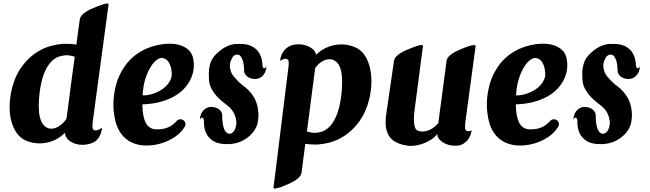

<svg xmlns="http://www.w3.org/2000/svg" viewBox="-20 -820 3708 1096"><path d="M506.3 -771.5Q520.5 -777.8 537.4 -784.4Q554.2 -791 568.4 -795.4Q582.5 -799.8 591.6 -800Q600.6 -800.3 599.6 -793.5L586.9 -699.2L508.8 -121.1Q506.3 -96.2 509.3 -86.4Q512.2 -76.7 524.9 -75.7Q532.7 -75.2 539.1 -77.9Q545.4 -80.6 546.9 -81.5Q551.8 -84 556.2 -86.9Q558.6 -88.9 561 -90.3Q562 -90.3 562 -90.3V-88.4Q559.6 -61.5 546.9 -40Q541.5 -30.3 533.7 -22.2Q525.9 -14.2 515.6 -7.8Q501.5 -1.5 490 1.5Q478.5 4.4 469.2 5.6Q460 6.8 453.1 6.6Q446.3 6.3 441.9 6.3Q438.5 6.3 430.7 5.4Q422.9 4.4 412.8 1.5Q402.8 -1.5 392.3 -6.6Q381.8 -11.7 372.8 -19.3Q363.8 -26.9 357.7 -37.4Q351.6 -47.9 350.6 -62Q325.7 -37.1 296.9 -22.9Q268.1 -8.8 238.5 -4.2Q209 0.5 180.2 -3.4Q151.4 -7.3 127.4 -17.6Q97.2 -31.2 77.1 -58.6Q57.1 -85.9 46.6 -121.6Q36.1 -157.2 35.2 -198.5Q34.2 -239.7 41.3 -281.2Q48.3 -322.8 63 -362.1Q77.6 -401.4 99.6 -432.6Q125 -469.2 154.1 -494.4Q183.1 -519.5 213.6 -535.4Q244.1 -551.3 275.1 -559.1Q306.2 -566.9 335.4 -569.3Q336.9 -569.3 338.4 -569.6Q339.8 -569.8 340.8 -569.8H355Q387.2 -570.8 416 -565.4Q422.4 -612.8 427 -648.2Q431.6 -683.6 434.1 -699.2Q435.1 -705.6 435.5 -709Q436 -710.9 436 -712.4Q437.5 -720.2 443.4 -728.3Q449.2 -736.3 458.5 -743.9Q467.8 -751.5 480 -758.5Q492.2 -765.6 506.3 -771.5ZM333 -111.8Q346.2 -123 359.4 -141.6Q363.8 -174.3 369.4 -216.6Q375 -258.8 381.1 -305.9Q387.2 -353 393.8 -401.9Q400.4 -450.7 406.7 -496.6Q393.6 -500 383.3 -502.2Q373 -504.4 363 -504.6Q353 -504.9 342 -502.9Q331.1 -501 316.4 -497.1Q299.3 -491.2 285.4 -480Q271.5 -468.8 260.3 -453.6Q249 -438.5 240.2 -420.4Q231.4 -402.3 225.1 -382.8Q215.3 -351.1 210 -317.9Q204.6 -284.7 202.6 -254.6Q200.7 -224.6 201.7 -199.7Q202.6 -174.8 205.6 -159.7Q212.9 -124.5 227.8 -107.4Q242.7 -90.3 260.7 -86.7Q278.8 -83 298.1 -90.3Q317.4 -97.7 333 -111.8Z M1019 -137.7Q1030.3 -133.8 1035.6 -123.5Q1041 -113.3 1037.1 -102.1Q1037.1 -101.1 1036.6 -100.6Q1035.6 -98.1 1034.7 -96.7Q1033.7 -95.2 1032.7 -93.3Q1010.7 -59.6 976.8 -37.4Q942.9 -15.1 905.8 -3.4Q868.7 8.3 832 10.3Q795.4 12.2 767.6 5.4Q737.3 -2 715.8 -15.6Q694.3 -29.3 679.4 -46.6Q664.6 -64 655.5 -82.5Q646.5 -101.1 641.6 -118.2Q634.3 -142.1 629.9 -178Q625.5 -213.9 628.7 -255.6Q631.8 -297.4 644.5 -342.5Q657.2 -387.7 684.6 -430.2Q706.5 -464.8 732.7 -488.5Q758.8 -512.2 787.1 -527.8Q810.5 -542 842.5 -552.7Q874.5 -563.5 908.7 -567.9Q942.9 -572.3 975.6 -568.8Q1008.3 -565.4 1034.2 -550.8Q1048.8 -543.5 1061.3 -530Q1073.7 -516.6 1080.6 -494.6Q1088.4 -464.8 1085.9 -433.8Q1083.5 -402.8 1070.6 -373.3Q1057.6 -343.8 1034.2 -317.4Q1010.7 -291 976.1 -271Q941.4 -251 895.5 -238.5Q849.6 -226.1 792.5 -224.1Q793.5 -154.8 812 -118.9Q830.6 -83 872.1 -81.5Q893.1 -81.1 909.9 -84.2Q926.8 -87.4 940.7 -93.5Q954.6 -99.6 966.3 -108.6Q978 -117.7 988.3 -128.9L990.2 -130.9L992.7 -133.3Q998 -137.2 1004.9 -138.7Q1011.2 -140.1 1019 -137.7ZM793.9 -275.4Q813 -274.9 833 -279.3Q853 -283.7 872.1 -291.7Q891.1 -299.8 907.7 -311.5Q924.3 -323.2 936.5 -337.6Q948.7 -352.1 955.3 -368.9Q961.9 -385.7 960.4 -404.3Q958.5 -429.7 952.1 -446.3Q945.8 -462.9 937.5 -472.4Q929.2 -481.9 919.7 -485.6Q910.2 -489.3 902.3 -489.3Q901.4 -489.3 900.4 -489Q899.4 -488.8 898.4 -488.8Q896.5 -488.8 895.5 -488.3H895Q882.3 -485.4 866.5 -470.9Q850.6 -456.5 835.7 -430.7Q820.8 -404.8 809.3 -368.2Q797.9 -331.5 794.4 -284.2Q794.4 -281.7 794.4 -279.8Q794.4 -277.8 793.9 -275.4Z M1373.5 -416.5Q1373 -437 1370.8 -451.7Q1368.7 -466.3 1365 -476.8Q1361.3 -487.3 1356.9 -493.9Q1352.5 -500.5 1347.7 -504.4Q1347.7 -504.4 1347.2 -504.9L1346.7 -505.4Q1340.3 -509.3 1328.6 -507.8Q1316.9 -506.3 1307.6 -493.7Q1303.2 -486.8 1298.1 -475.1Q1293 -463.4 1292.2 -448Q1291.5 -432.6 1297.1 -414.6Q1302.7 -396.5 1319.3 -377.4Q1322.3 -374.5 1327.4 -368.9Q1332.5 -363.3 1338.6 -356.9Q1344.7 -350.6 1351.6 -344.2Q1358.4 -337.9 1365.2 -333Q1369.6 -329.6 1379.6 -322Q1389.6 -314.5 1401.4 -302Q1413.1 -289.6 1425 -272Q1437 -254.4 1444.8 -231Q1452.6 -207.5 1454.8 -178.2Q1457 -148.9 1449.7 -113.3Q1445.8 -98.6 1434.6 -79.8Q1423.3 -61 1404.3 -43.9Q1385.3 -26.9 1358.2 -13.9Q1331.1 -1 1295.4 2Q1292 2.4 1289.1 2.4Q1286.6 2.4 1283.2 2.7Q1279.8 2.9 1277.3 2.4Q1276.4 2.4 1275.9 2.7Q1275.4 2.9 1274.9 2.9Q1274.4 2.4 1273.9 2.4H1273.4Q1267.1 2.4 1261.5 2.4Q1255.9 2.4 1250.5 1.5Q1249 1.5 1248 1.2Q1247.1 1 1246.1 1Q1214.8 -3.4 1194.8 -16.8Q1174.8 -30.3 1163.3 -48.3Q1151.9 -66.4 1147.7 -87.2Q1143.6 -107.9 1144 -126.5V-129.9Q1143.1 -139.2 1140.6 -143.6Q1138.2 -147.9 1135 -148.7Q1131.8 -149.4 1128.2 -146.5Q1124.5 -143.6 1121.1 -138.7V-139.6Q1122.1 -151.9 1125.7 -163.1Q1129.4 -174.3 1136.2 -183.8Q1143.1 -193.4 1153.1 -200Q1163.1 -206.5 1176.8 -209.5Q1181.6 -209.5 1187 -209.5Q1192.4 -209.5 1197.8 -208.5Q1210.4 -207 1220 -202.1Q1229.5 -197.3 1235.8 -190.9Q1242.2 -184.6 1245.4 -177Q1248.5 -169.4 1248.5 -163.1V-162.1Q1248.5 -138.7 1250.7 -121.6Q1252.9 -104.5 1256.3 -92.8Q1259.8 -81.1 1264.4 -73.7Q1269 -66.4 1274.4 -62.5Q1274.4 -62 1274.9 -62Q1274.9 -62 1275.4 -61Q1276.4 -60.5 1278.6 -59.3Q1280.8 -58.1 1284.7 -57.1Q1288.6 -56.2 1293.9 -56.9Q1299.3 -57.6 1304.9 -61.3Q1310.5 -64.9 1315.9 -72.3Q1321.3 -79.6 1325.2 -92.8Q1330.6 -110.4 1328.9 -127.9Q1327.1 -145.5 1320.8 -161.6Q1314.5 -177.7 1304.4 -191.2Q1294.4 -204.6 1283.2 -213.9Q1272 -223.1 1253.9 -236.8Q1235.8 -250.5 1218.5 -269.3Q1201.2 -288.1 1187.7 -312.5Q1174.3 -336.9 1172.9 -367.7Q1170.4 -404.3 1174.1 -429.4Q1177.7 -454.6 1186 -472.4Q1194.3 -490.2 1206.5 -503.4Q1218.8 -516.6 1234.4 -529.8Q1242.2 -536.1 1252.7 -543Q1263.2 -549.8 1275.4 -555.4Q1287.6 -561 1300.8 -564.7Q1314 -568.4 1326.7 -569.3H1327.1H1330.1H1330.6H1347.7H1348.6Q1355 -569.3 1361.1 -569.1Q1367.2 -568.8 1372.6 -568.4L1373 -567.9H1375H1376H1376.5Q1403.8 -564 1422.6 -553Q1441.4 -542 1453.1 -526.9Q1464.8 -511.7 1470.5 -493.9Q1476.1 -476.1 1477.5 -458.5Q1477.5 -456.5 1478 -455.6V-454.6V-449.7V-449.2Q1479.5 -430.7 1486.8 -430.2Q1494.1 -429.7 1501 -439.9V-439Q1500 -426.8 1496.3 -415.5Q1492.7 -404.3 1485.8 -394.8Q1479 -385.3 1469 -378.7Q1459 -372.1 1445.3 -369.6Q1440.4 -369.1 1435.1 -369.1Q1429.7 -369.1 1424.3 -370.1Q1411.6 -371.6 1402.1 -376.5Q1392.6 -381.3 1386.2 -387.9Q1379.9 -394.5 1376.7 -401.6Q1373.5 -408.7 1373.5 -415.5Z M2007.3 -550.3Q2038.1 -536.6 2058.1 -509.3Q2078.1 -481.9 2088.4 -446Q2098.6 -410.2 2099.9 -368.7Q2101.1 -327.1 2094 -285.2Q2086.9 -243.2 2072 -203.9Q2057.1 -164.6 2035.2 -132.8Q2009.3 -96.2 1980.2 -70.8Q1951.2 -45.4 1920.4 -29.5Q1889.6 -13.7 1858.6 -5.6Q1827.6 2.4 1797.9 4.4Q1795.9 4.9 1792.5 4.9H1790H1779.8Q1751 5.4 1722.7 1L1702.6 155.3Q1701.7 158.7 1701.7 160.9Q1701.7 163.1 1701.2 164.6Q1700.7 166.5 1700.7 168Q1698.2 184.1 1679 199.7Q1659.7 215.3 1631.8 228Q1617.7 233.9 1601.6 240.7Q1585.4 247.6 1571.5 251.7Q1557.6 255.9 1548.8 256.1Q1540 256.3 1541 249.5L1553.2 155.3L1627.4 -443.8Q1627.9 -446.8 1627.9 -449.2Q1627.9 -451.7 1627.9 -454.1Q1628.9 -470.2 1625.2 -476.8Q1621.6 -483.4 1610.8 -484.4Q1603 -484.9 1596.7 -481.9Q1590.3 -479 1588.4 -478Q1585.9 -477.1 1583.5 -475.3Q1581.1 -473.6 1578.6 -472.2Q1579.6 -481.9 1582 -491.5Q1584.5 -501 1588.4 -509.8Q1596.7 -527.3 1611.1 -541.3Q1625.5 -555.2 1647.9 -562.5Q1665 -566.9 1676.5 -566.9Q1688 -566.9 1694.3 -566.9Q1699.2 -566.9 1712.9 -564.2Q1726.6 -561.5 1741.7 -554.7Q1741.7 -554.7 1743.7 -553.7Q1754.4 -548.3 1764.2 -540.5Q1773.9 -532.7 1779.8 -521.5Q1783.2 -515.6 1784.7 -507.8Q1786.1 -508.8 1787.4 -510.3Q1788.6 -511.7 1790 -512.7Q1814.9 -535.2 1843 -547.9Q1871.1 -560.5 1899.7 -564.5Q1928.2 -568.4 1956.1 -564.5Q1983.9 -560.5 2007.3 -550.3ZM1909.2 -182.6Q1918.9 -214.8 1924.3 -248.3Q1929.7 -281.7 1931.6 -312Q1933.6 -342.3 1932.6 -367.2Q1931.6 -392.1 1928.7 -407.7Q1921.4 -442.9 1906.5 -460Q1891.6 -477.1 1873.3 -480.7Q1855 -484.4 1835.4 -477.1Q1815.9 -469.7 1800.3 -455.6Q1794.9 -450.7 1789.8 -445.1Q1784.7 -439.5 1779.3 -432.6L1731.9 -69.3Q1744.1 -65.9 1754.2 -64Q1764.2 -62 1774.2 -61.8Q1784.2 -61.5 1794.7 -63.2Q1805.2 -64.9 1819.3 -68.8Q1835.9 -75.2 1849.6 -86.4Q1863.3 -97.7 1874.3 -112.5Q1885.3 -127.4 1893.8 -145.3Q1902.3 -163.1 1909.2 -182.6Z M2694.8 -556.6 2689.5 -516.1 2689 -513.2 2635.7 -117.2Q2633.3 -91.8 2636.2 -82Q2639.2 -72.3 2651.9 -71.3Q2658.2 -70.8 2663.8 -72.8Q2669.4 -74.7 2672.4 -76.2Q2668.5 -48.8 2653.1 -25.6Q2637.7 -2.4 2607.9 8.8Q2593.8 11.7 2583.7 11.7Q2573.7 11.7 2568.4 11.7Q2563.5 11.7 2550.5 9.3Q2537.6 6.8 2522.9 0.5Q2508.3 -5.9 2495.4 -16.8Q2482.4 -27.8 2477.5 -45.4L2476.1 -54.2Q2457 -31.7 2433.1 -18.1Q2409.2 -4.4 2386 2.9Q2362.8 10.3 2342.8 12Q2322.8 13.7 2311 12.2Q2277.8 7.8 2254.9 -1.7Q2231.9 -11.2 2217.3 -24.4Q2202.6 -37.6 2195.1 -53.7Q2187.5 -69.8 2184.3 -86.7Q2181.2 -103.5 2181.2 -120.6Q2181.2 -137.7 2182.6 -153.3L2227.5 -461.9Q2228 -464.8 2228 -467.3Q2228 -469.7 2228.5 -471.2Q2228.5 -473.1 2229 -474.6Q2229 -475.1 2229.5 -475.1Q2231 -482.9 2236.8 -491Q2242.7 -499 2252.2 -506.8Q2261.7 -514.6 2274.2 -521.7Q2286.6 -528.8 2300.8 -534.7Q2309.6 -538.6 2319.8 -542.7Q2330.1 -546.9 2340.3 -550.8Q2350.6 -554.7 2360.1 -557.6Q2369.6 -560.5 2377.2 -562Q2384.8 -563.5 2389.4 -562.7Q2394 -562 2394.5 -558.6Q2394.5 -556.6 2394.5 -556.6L2381.8 -461.9Q2375 -409.2 2368.7 -359.9Q2365.7 -338.9 2362.8 -316.4Q2359.9 -293.9 2357.2 -272.7Q2354.5 -251.5 2351.8 -232.2Q2349.1 -212.9 2347.2 -198.2Q2343.3 -168.5 2342.8 -146.7Q2342.3 -125 2344.7 -110.1Q2347.2 -95.2 2351.6 -86.9Q2356 -78.6 2361.3 -75.7Q2382.3 -67.4 2401.1 -69.8Q2419.9 -72.3 2435.8 -80.1Q2451.7 -87.9 2463.4 -98.6Q2475.1 -109.4 2481.9 -117.2Q2481.9 -117.7 2482.2 -117.9Q2482.4 -118.2 2482.4 -118.7Q2485.8 -147.5 2491.2 -187.3Q2496.6 -227.1 2502.7 -272.5Q2508.8 -317.9 2515.1 -366.5Q2521.5 -415 2527.8 -461.9H2527.3Q2528.3 -468.8 2528.8 -471.2Q2529.3 -473.1 2529.3 -474.6V-475.1Q2529.3 -476.1 2529.5 -476.6Q2529.8 -477.1 2529.8 -477.5Q2534.2 -493.2 2553.5 -508.1Q2572.8 -522.9 2600.6 -534.7Q2601.1 -535.2 2601.6 -535.2Q2602.1 -535.2 2602.5 -535.6Q2616.2 -541.5 2632.1 -547.9Q2647.9 -554.2 2661.4 -558.1Q2674.8 -562 2684.3 -562.7Q2693.8 -563.5 2694.8 -558.6V-557.6Z M3150.9 -137.7Q3162.1 -133.8 3167.5 -123.5Q3172.9 -113.3 3168.9 -102.1Q3168.9 -101.1 3168.5 -100.6Q3167.5 -98.1 3166.5 -96.7Q3165.5 -95.2 3164.6 -93.3Q3142.6 -59.6 3108.6 -37.4Q3074.7 -15.1 3037.6 -3.4Q3000.5 8.3 2963.9 10.3Q2927.2 12.2 2899.4 5.4Q2869.1 -2 2847.7 -15.6Q2826.2 -29.3 2811.3 -46.6Q2796.4 -64 2787.4 -82.5Q2778.3 -101.1 2773.4 -118.2Q2766.1 -142.1 2761.7 -178Q2757.3 -213.9 2760.5 -255.6Q2763.7 -297.4 2776.4 -342.5Q2789.1 -387.7 2816.4 -430.2Q2838.4 -464.8 2864.5 -488.5Q2890.6 -512.2 2918.9 -527.8Q2942.4 -542 2974.4 -552.7Q3006.3 -563.5 3040.5 -567.9Q3074.7 -572.3 3107.4 -568.8Q3140.1 -565.4 3166 -550.8Q3180.7 -543.5 3193.1 -530Q3205.6 -516.6 3212.4 -494.6Q3220.2 -464.8 3217.8 -433.8Q3215.3 -402.8 3202.4 -373.3Q3189.5 -343.8 3166 -317.4Q3142.6 -291 3107.9 -271Q3073.2 -251 3027.3 -238.5Q2981.4 -226.1 2924.3 -224.1Q2925.3 -154.8 2943.8 -118.9Q2962.4 -83 3003.9 -81.5Q3024.9 -81.1 3041.7 -84.2Q3058.6 -87.4 3072.5 -93.5Q3086.4 -99.6 3098.1 -108.6Q3109.9 -117.7 3120.1 -128.9L3122.1 -130.9L3124.5 -133.3Q3129.9 -137.2 3136.7 -138.7Q3143.1 -140.1 3150.9 -137.7ZM2925.8 -275.4Q2944.8 -274.9 2964.8 -279.3Q2984.9 -283.7 3003.9 -291.7Q3022.9 -299.8 3039.6 -311.5Q3056.2 -323.2 3068.4 -337.6Q3080.6 -352.1 3087.2 -368.9Q3093.8 -385.7 3092.3 -404.3Q3090.3 -429.7 3084 -446.3Q3077.6 -462.9 3069.3 -472.4Q3061 -481.9 3051.5 -485.6Q3042 -489.3 3034.2 -489.3Q3033.2 -489.3 3032.2 -489Q3031.2 -488.8 3030.3 -488.8Q3028.3 -488.8 3027.3 -488.3H3026.9Q3014.2 -485.4 2998.3 -470.9Q2982.4 -456.5 2967.5 -430.7Q2952.6 -404.8 2941.2 -368.2Q2929.7 -331.5 2926.3 -284.2Q2926.3 -281.7 2926.3 -279.8Q2926.3 -277.8 2925.8 -275.4Z M3505.4 -416.5Q3504.9 -437 3502.7 -451.7Q3500.5 -466.3 3496.8 -476.8Q3493.2 -487.3 3488.8 -493.9Q3484.4 -500.5 3479.5 -504.4Q3479.5 -504.4 3479 -504.9L3478.5 -505.4Q3472.2 -509.3 3460.4 -507.8Q3448.7 -506.3 3439.5 -493.7Q3435.1 -486.8 3429.9 -475.1Q3424.8 -463.4 3424.1 -448Q3423.3 -432.6 3429 -414.6Q3434.6 -396.5 3451.2 -377.4Q3454.1 -374.5 3459.2 -368.9Q3464.4 -363.3 3470.5 -356.9Q3476.6 -350.6 3483.4 -344.2Q3490.2 -337.9 3497.1 -333Q3501.5 -329.6 3511.5 -322Q3521.5 -314.5 3533.2 -302Q3544.9 -289.6 3556.9 -272Q3568.8 -254.4 3576.7 -231Q3584.5 -207.5 3586.7 -178.2Q3588.9 -148.9 3581.5 -113.3Q3577.6 -98.6 3566.4 -79.8Q3555.2 -61 3536.1 -43.9Q3517.1 -26.9 3490 -13.9Q3462.9 -1 3427.2 2Q3423.8 2.4 3420.9 2.4Q3418.5 2.4 3415 2.7Q3411.6 2.9 3409.2 2.4Q3408.2 2.4 3407.7 2.7Q3407.2 2.9 3406.7 2.9Q3406.2 2.4 3405.8 2.4H3405.3Q3398.9 2.4 3393.3 2.4Q3387.7 2.4 3382.3 1.5Q3380.9 1.5 3379.9 1.2Q3378.9 1 3377.9 1Q3346.7 -3.4 3326.7 -16.8Q3306.6 -30.3 3295.2 -48.3Q3283.7 -66.4 3279.5 -87.2Q3275.4 -107.9 3275.9 -126.5V-129.9Q3274.9 -139.2 3272.5 -143.6Q3270 -147.9 3266.8 -148.7Q3263.7 -149.4 3260 -146.5Q3256.3 -143.6 3252.9 -138.7V-139.6Q3253.9 -151.9 3257.6 -163.1Q3261.2 -174.3 3268.1 -183.8Q3274.9 -193.4 3284.9 -200Q3294.9 -206.5 3308.6 -209.5Q3313.5 -209.5 3318.8 -209.5Q3324.2 -209.5 3329.6 -208.5Q3342.3 -207 3351.8 -202.1Q3361.3 -197.3 3367.7 -190.9Q3374 -184.6 3377.2 -177Q3380.4 -169.4 3380.4 -163.1V-162.1Q3380.4 -138.7 3382.6 -121.6Q3384.8 -104.5 3388.2 -92.8Q3391.6 -81.1 3396.2 -73.7Q3400.9 -66.4 3406.2 -62.5Q3406.2 -62 3406.7 -62Q3406.7 -62 3407.2 -61Q3408.2 -60.5 3410.4 -59.3Q3412.6 -58.1 3416.5 -57.1Q3420.4 -56.2 3425.8 -56.9Q3431.2 -57.6 3436.8 -61.3Q3442.4 -64.9 3447.8 -72.3Q3453.1 -79.6 3457 -92.8Q3462.4 -110.4 3460.7 -127.9Q3459 -145.5 3452.6 -161.6Q3446.3 -177.7 3436.3 -191.2Q3426.3 -204.6 3415 -213.9Q3403.8 -223.1 3385.7 -236.8Q3367.7 -250.5 3350.3 -269.3Q3333 -288.1 3319.6 -312.5Q3306.2 -336.9 3304.7 -367.7Q3302.2 -404.3 3305.9 -429.4Q3309.6 -454.6 3317.9 -472.4Q3326.2 -490.2 3338.4 -503.4Q3350.6 -516.6 3366.2 -529.8Q3374 -536.1 3384.5 -543Q3395 -549.8 3407.2 -555.4Q3419.4 -561 3432.6 -564.7Q3445.8 -568.4 3458.5 -569.3H3459H3461.9H3462.4H3479.5H3480.5Q3486.8 -569.3 3492.9 -569.1Q3499 -568.8 3504.4 -568.4L3504.9 -567.9H3506.8H3507.8H3508.3Q3535.6 -564 3554.4 -553Q3573.2 -542 3585 -526.9Q3596.7 -511.7 3602.3 -493.9Q3607.9 -476.1 3609.4 -458.5Q3609.4 -456.5 3609.9 -455.6V-454.6V-449.7V-449.2Q3611.3 -430.7 3618.7 -430.2Q3626 -429.7 3632.8 -439.9V-439Q3631.8 -426.8 3628.2 -415.5Q3624.5 -404.3 3617.7 -394.8Q3610.8 -385.3 3600.8 -378.7Q3590.8 -372.1 3577.1 -369.6Q3572.3 -369.1 3566.9 -369.1Q3561.5 -369.1 3556.2 -370.1Q3543.5 -371.6 3533.9 -376.5Q3524.4 -381.3 3518.1 -387.9Q3511.7 -394.5 3508.5 -401.6Q3505.4 -408.7 3505.4 -415.5Z"/></svg>

Font: Brush Lettering One
Style: Bold Italic
Weight: 400
Italic angle: -7°
Designer: Eben Sorkin
Foundry: Eben Sorkin
Version: Version 1.001